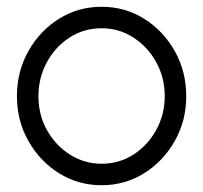

<svg xmlns="http://www.w3.org/2000/svg" viewBox="-20 -534 600 567"><path d="M280 13Q211 13 154.2 -22.5Q97.5 -58 63.8 -117.8Q30 -177.5 30 -250Q30 -323 63.8 -383Q97.5 -443 154.2 -478.5Q211 -514 280 -514Q349 -514 405.8 -478.5Q462.5 -443 496.2 -383Q530 -323 530 -250Q530 -177.5 496.2 -117.8Q462.5 -58 405.8 -22.5Q349 13 280 13ZM280 -50.5Q332.5 -50.5 374.8 -78Q417 -105.5 441.8 -151Q466.5 -196.5 466.5 -250Q466.5 -304.5 441.5 -350Q416.5 -395.5 374.2 -423Q332 -450.5 280 -450.5Q227 -450.5 184.8 -422.8Q142.5 -395 118 -349.5Q93.5 -304 93.5 -250Q93.5 -194.5 119 -149.2Q144.5 -104 187 -77.2Q229.5 -50.5 280 -50.5Z"/></svg>

Font: Urbanist Light
Style: Regular
Weight: 300
Designer: Corey Hu
Foundry: Corey Hu
Version: Version 1.330; ttfautohint (v1.8.4.7-5d5b)